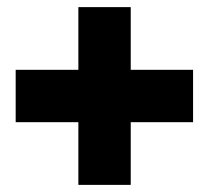

<svg xmlns="http://www.w3.org/2000/svg" viewBox="-20 -656 594 539"><path d="M24 -313H200V-137H347V-313H522V-460H347V-636H200V-460H24Z"/></svg>

Font: Rabbid Highway Sign IV
Style: Bd
Weight: 400
Foundry: Cannot Into Space Fonts
Version: Version 0.277